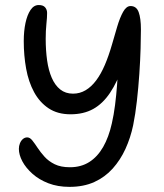

<svg xmlns="http://www.w3.org/2000/svg" viewBox="-20 -735 653 763"><path d="M256 7.6Q209.4 7.6 172.3 -6.7Q135.2 -21 108.9 -44.5Q82.6 -68 68.8 -94Q55 -120 55 -143.4Q55 -155 59.2 -165.5Q63.4 -176 71 -182.5Q78.6 -189 88.2 -189Q98.8 -189 108.3 -177.1Q117.8 -165.2 129.3 -147.7Q140.8 -130.2 157 -112.2Q173.2 -94.2 197.4 -82.3Q221.6 -70.4 257.8 -70.4Q302.2 -70.4 334.9 -91.2Q367.6 -112 389.9 -150.9Q412.2 -189.8 424.4 -244.4Q432.2 -278 437.2 -317.6Q442.2 -357.2 445.2 -397.5Q448.2 -437.8 449.5 -474.7Q450.8 -511.6 451.9 -542Q453 -572.4 454 -591L469.2 -475.4Q446.4 -409.4 417.3 -366.1Q388.2 -322.8 350.2 -301.8Q312.2 -280.8 260.4 -280.8Q208.8 -280.8 173.1 -304.6Q137.4 -328.4 115.4 -369Q93.4 -409.6 83.9 -462Q74.4 -514.4 74.4 -571.4Q74.4 -611.6 81.3 -643.8Q88.2 -676 101.4 -695.5Q114.6 -715 134 -715Q151.6 -715 159.4 -705.7Q167.2 -696.4 167.2 -683.4Q167.2 -666 164.4 -639.6Q161.6 -613.2 161.6 -580.6Q161.6 -535 167.2 -495.2Q172.8 -455.4 185.7 -425.7Q198.6 -396 219.5 -379.4Q240.4 -362.8 270.2 -362.8Q297.2 -362.8 320.2 -376.4Q343.2 -390 362.3 -415.6Q381.4 -441.2 396.7 -477.1Q412 -513 424.6 -556.6Q435.2 -593.6 445.8 -629.3Q456.4 -665 469.3 -688Q482.2 -711 498.8 -711Q522.2 -711 531.1 -686.7Q540 -662.4 540 -618Q540 -588 538.7 -541.8Q537.4 -495.6 533.7 -441.3Q530 -387 524 -333.8Q518 -280.6 509.2 -237.4Q498.8 -187.6 478.6 -143.4Q458.4 -99.2 427.8 -65.1Q397.2 -31 354.8 -11.7Q312.4 7.6 256 7.6Z"/></svg>

Font: Shantell Sans Light
Style: Regular
Weight: 300
Designer: Stephen Nixon, Anya Danilova, Shantell Martin
Foundry: Arrow Type
Version: Version 1.011;[c5ecc13dd]